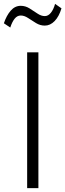

<svg xmlns="http://www.w3.org/2000/svg" viewBox="-40 -970 337 990"><path d="M100 0V-700H158V0ZM13 -828 -20 -850Q-6.5 -890 15.2 -915Q37 -940 67 -940Q91 -940 112.2 -926.8Q133.5 -913.5 153 -900.2Q172.5 -887 191 -887Q208.5 -887 222.2 -904Q236 -921 244 -950L277 -927Q264.5 -885 241.8 -861.5Q219 -838 191 -838Q167 -838 145.8 -851Q124.5 -864 105 -877Q85.5 -890 67 -890Q48.5 -890 35.2 -873.2Q22 -856.5 13 -828Z"/></svg>

Font: Geologica Thin
Style: Regular
Weight: 100
Designer: Sindre Bremnes, Frode Helland
Foundry: Monokrom Skriftforlag AS
Version: Version 1.010; ttfautohint (v1.8.4.7-5d5b);gftools[0.9.28]